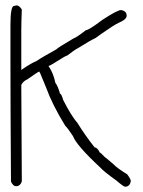

<svg xmlns="http://www.w3.org/2000/svg" viewBox="-20 -704 540 726"><path d="M43 -683.6Q52.7 -683.6 62.5 -668Q60.5 -618.7 60.5 -589.8V-439.5Q97.7 -465.3 117.2 -472.7Q140.1 -488.3 193.4 -517.6Q196.8 -522.9 257.8 -558.6Q269.5 -562.5 304.7 -589.8Q315.4 -589.8 367.2 -628.9Q423.8 -666 437.5 -666Q459 -662.6 459 -644.5Q459 -630.4 427.7 -617.2Q414.6 -611.8 363.3 -576.2L341.8 -560.5Q319.8 -550.3 277.3 -523.4Q259.8 -514.2 234.4 -494.1Q229 -494.1 183.6 -464.8Q168.5 -455.1 164.1 -455.1V-453.1Q181.6 -428.2 189.5 -390.6Q199.2 -378.4 207 -349.6Q212.4 -349.6 218.8 -326.2Q249.5 -265.6 273.4 -238.3Q301.3 -192.9 337.9 -146.5Q348.1 -146.5 357.4 -127Q360.8 -127 375 -111.3Q376 -111.3 410.2 -82Q421.4 -69.3 460.9 -44.9Q474.6 -26.9 474.6 -19.5Q471.2 2 453.1 2Q447.3 2 419.9 -21.5Q372.1 -55.7 359.4 -70.3Q268.6 -154.8 255.9 -189.5Q234.9 -221.2 226.6 -228.5Q177.7 -308.1 154.3 -373L130.9 -429.7Q128.9 -429.7 128.9 -433.6Q125 -433.6 84 -404.3Q67.4 -397 60.5 -382.8Q62.5 -63.5 62.5 -17.6Q56.2 0 41 0Q28.8 0 21.5 -17.6Q19.5 -320.8 19.5 -468.8V-609.4Q19.5 -681.6 33.2 -681.6Z"/></svg>

Font: CEF Fonts CJK Mono
Style: Regular
Weight: 400
Designer: PartyBoss (派对大魔王)
Version: Release 2.25